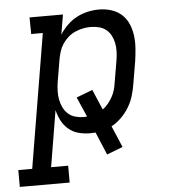

<svg xmlns="http://www.w3.org/2000/svg" viewBox="-99 -576 752 840"><g transform="rotate(-5 277.0 -156.5)"><path d="M-46 215V141H15L113 -447H62L61 -520H208L193 -433Q207 -455 226.5 -474Q246 -493 269 -505Q292 -517 317 -522.5Q342 -528 366 -528Q394 -528 420 -520Q446 -512 465.5 -494.5Q485 -477 495.5 -452.5Q506 -428 509.5 -401Q513 -374 511 -346Q509 -318 505 -290L488 -190Q484 -165 476.5 -139.5Q469 -114 455 -90.5Q441 -67 421 -47Q401 -27 377 -14L417 80L347 107L305 7Q300 7 293.5 7.5Q287 8 282 8Q255 8 230.5 1.5Q206 -5 187 -21Q168 -37 156.5 -59Q145 -81 139 -106L98 141H173V215ZM261 -65Q264 -65 267.5 -65.5Q271 -66 274 -66L236 -153L307 -180L345 -91Q358 -100 369 -113.5Q380 -127 388 -141.5Q396 -156 400.5 -171.5Q405 -187 407 -202L424 -302Q427 -321 427.5 -339.5Q428 -358 424.5 -375.5Q421 -393 413 -408.5Q405 -424 391.5 -435Q378 -446 360 -450.5Q342 -455 323 -455Q306 -455 289 -451.5Q272 -448 255 -440.5Q238 -433 224 -420.5Q210 -408 200 -393Q190 -378 184.5 -361Q179 -344 176 -327L159 -227Q156 -207 155.5 -188Q155 -169 158.5 -150.5Q162 -132 170 -115.5Q178 -99 191.5 -87Q205 -75 223.5 -70Q242 -65 261 -65Z"/></g></svg>

Font: Iosevka Etoile
Style: Italic
Weight: 400
Italic angle: -9°
Designer: Belleve Invis
Foundry: Belleve Invis
Version: Version 22.1.2; ttfautohint (v1.8.4)